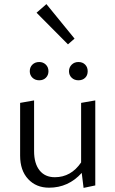

<svg xmlns="http://www.w3.org/2000/svg" viewBox="-20 -909 561 935"><path d="M343 -721 311 -693 158 -847 206 -889ZM125 -562Q125 -582 138 -594.5Q151 -607 171 -607Q190 -607 203 -594.5Q216 -582 216 -562Q216 -543 203.5 -530.5Q191 -518 171 -518Q151 -518 138 -530.5Q125 -543 125 -562ZM329 -530.5Q316 -543 316 -562Q316 -581 329 -594Q342 -607 362 -607Q382 -607 394.5 -594.5Q407 -582 407 -562Q407 -542 394.5 -530Q382 -518 362 -518Q342 -518 329 -530.5ZM375 -408 444 -420V-6L387 6L378 -67Q313 5 219 5Q156 5 117 -37Q78 -79 78 -151V-408L146 -420V-173Q146 -113 172.5 -79.5Q199 -46 247 -46Q326 -46 375 -118Z"/></svg>

Font: EauTestInfant
Style: Regular
Weight: 400
Designer: Christian Thalmann (Catharsis Fonts)
Version: Version 0.001;PS 000.001;hotconv 1.0.88;makeotf.lib2.5.64775